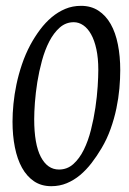

<svg xmlns="http://www.w3.org/2000/svg" viewBox="-20 -623 442 658"><path d="M316.9 -383.8Q316.9 -423.8 310.3 -454.3Q303.7 -484.9 292.2 -505.4Q280.8 -525.9 265.4 -536.4Q250 -546.9 232.9 -546.9Q205.6 -546.9 184.8 -528.6Q164.1 -510.3 148.9 -481Q133.8 -451.7 123.8 -415Q113.8 -378.4 107.9 -341.6Q102.1 -304.7 99.6 -271.2Q97.2 -237.8 97.2 -214.8Q97.2 -128.9 119.9 -85.4Q142.6 -42 182.1 -42Q210.4 -42 231.4 -60.8Q252.4 -79.6 267.3 -109.9Q282.2 -140.1 291.7 -178Q301.3 -215.8 306.9 -253.9Q312.5 -292 314.7 -326.2Q316.9 -360.4 316.9 -383.8ZM392.1 -382.8Q392.1 -353.5 389.2 -320.1Q386.2 -286.6 378.9 -251.5Q371.6 -216.3 359.1 -181.4Q346.7 -146.5 328.1 -115.2Q312 -87.9 293.7 -64.2Q275.4 -40.5 254.4 -22.9Q233.4 -5.4 208.7 4.9Q184.1 15.1 155.8 15.1Q121.6 15.1 96.7 -1.7Q71.8 -18.6 55.4 -48.1Q39.1 -77.6 31 -118.2Q22.9 -158.7 22.9 -206.1Q22.9 -234.4 26.1 -267.1Q29.3 -299.8 36.4 -333.7Q43.5 -367.7 55.2 -402.3Q66.9 -437 84 -469.2Q99.1 -497.1 117.4 -521.5Q135.7 -545.9 157.2 -564Q178.7 -582 203.6 -592.5Q228.5 -603 257.8 -603Q292 -603 317.4 -586.4Q342.8 -569.8 359.4 -540.5Q376 -511.2 384 -470.7Q392.1 -430.2 392.1 -382.8Z"/></svg>

Font: Gentium Basic
Style: Italic
Weight: 400
Italic angle: -8°
Designer: J. Victor Gaultney and Annie Olsen
Foundry: SIL International
Version: Version 1.102; 2013; Maintenance release